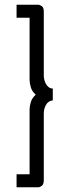

<svg xmlns="http://www.w3.org/2000/svg" viewBox="-20 -760 297 811"><path d="M50 -685V-740H142Q147 -740 156 -734.5Q165 -729 165 -710V-439Q165 -433 167 -424Q169 -415 173.5 -406.5Q178 -398 185.5 -392Q193 -386 203 -386V-336Q184 -334 174.5 -317.5Q165 -301 165 -281V1Q165 18 157 24.5Q149 31 142 31H50V-24H105V-299Q105 -310 110 -328Q115 -346 131 -360Q115 -374 110 -392Q105 -410 105 -421V-685Z"/></svg>

Font: Rising Sun Light
Style: Regular
Weight: 300
Designer: Matt McInerney, Pablo Impallari, Rodrigo Fuenzalida (Raleway font), Stephen Hutchings (Greek), Cristiano Sobral (main ch
Foundry: The Rising Sun Project Authors
Version: Version 4.327; ttfautohint (v1.8.4.7-5d5b-dirty)